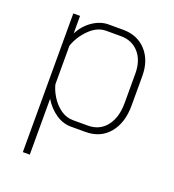

<svg xmlns="http://www.w3.org/2000/svg" viewBox="-129 -608 823 908"><g transform="rotate(20 282.0 -154.0)"><path d="M88 -499H122V-411Q145 -455 183.5 -481Q222 -507 262 -507H336Q408 -507 452 -459Q496 -411 496 -332V-184Q496 -97 452.5 -44.5Q409 8 334 8H260Q220 8 184 -16.5Q148 -41 123 -82V199H88ZM334 -24Q393 -24 427 -67.5Q461 -111 461 -184V-332Q461 -397 427 -436Q393 -475 336 -475H262Q217 -475 178 -436Q139 -397 123 -349V-155Q130 -126 149 -95.5Q168 -65 196.5 -44.5Q225 -24 260 -24Z"/></g></svg>

Font: Bai Jamjuree ExtraLight
Style: Regular
Weight: 275
Designer: Katatrad Aksorn Co.,Ltd.
Foundry: Cadson Demak Co.,Ltd.
Version: Version 1.000; ttfautohint (v1.6)